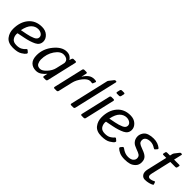

<svg xmlns="http://www.w3.org/2000/svg" viewBox="184 -1792 2863 2863"><g transform="rotate(45 1616.0 -360.5)"><path d="M33.2 -193.4Q33.2 -339.8 109.6 -430.4Q186 -521 318.4 -521Q394 -521 440.7 -477.8Q487.3 -434.6 487.3 -379.9Q487.3 -307.6 418.2 -273.4Q349.1 -239.3 247.1 -218.8L127 -194.8Q124 -176.3 124 -175.3Q124 -127 150.4 -91.3Q176.8 -55.7 242.7 -55.7Q298.8 -55.7 333 -76.2Q367.2 -96.7 379.4 -113.3Q396.5 -136.2 410.2 -123.5L439 -98.6Q448.2 -90.3 436 -71.3Q424.8 -53.7 375.5 -22.7Q326.2 8.3 231 8.3Q127 8.3 80.1 -52Q33.2 -112.3 33.2 -193.4ZM129.4 -262.7 229.5 -282.2Q297.9 -295.4 349.6 -318.6Q401.4 -341.8 401.4 -383.8Q401.4 -417 371.3 -437.3Q341.3 -457.5 302.2 -457.5Q243.2 -457.5 197 -412.6Q150.9 -367.7 129.4 -262.7Z M558.6 -165.5Q558.6 -299.8 649.7 -410.4Q740.7 -521 840.8 -521Q884.8 -521 913.1 -502.7Q941.4 -484.4 955.1 -460H956.1L966.3 -490.7Q973.6 -512.7 990.2 -512.7H1031.2Q1053.2 -512.7 1048.3 -490.7L939.9 -22Q935.1 0 913.1 0H873.5Q852.1 0 856.4 -22L868.7 -80.6H867.7Q843.8 -48.8 804 -20.3Q764.2 8.3 715.3 8.3Q644.5 8.3 601.6 -34.4Q558.6 -77.1 558.6 -165.5ZM649.4 -162.1Q649.4 -129.9 666.7 -92.5Q684.1 -55.2 737.8 -55.2Q781.7 -55.2 835 -113.3Q888.2 -171.4 902.8 -234.4L935.5 -376Q935.5 -419.9 907.5 -438.7Q879.4 -457.5 837.9 -457.5Q769.5 -457.5 709.5 -369.9Q649.4 -282.2 649.4 -162.1Z M1100.6 0Q1078.6 0 1083.5 -22L1191.9 -490.7Q1196.8 -512.7 1218.8 -512.7H1259.8Q1281.7 -512.7 1276.9 -490.7L1258.8 -412.6H1260.7Q1295.9 -467.8 1332.8 -494.4Q1369.6 -521 1419.9 -521Q1448.7 -521 1460.4 -515.6Q1469.7 -511.7 1465.3 -501L1449.2 -460.9Q1445.8 -452.1 1435.1 -454.1Q1418.5 -457.5 1401.4 -457.5Q1348.1 -457.5 1293.5 -388.4Q1238.8 -319.3 1221.7 -246.1L1169.4 -22Q1164.6 0 1142.6 0Z M1453.1 0Q1431.2 0 1436 -22L1577.1 -631.3Q1579.1 -641.1 1585.9 -649.9L1634.8 -711.9Q1647.9 -729 1653.8 -729H1670.9Q1685.5 -729 1681.6 -711.9L1522 -22Q1517.1 0 1495.1 0Z M1672.9 0Q1650.9 0 1655.8 -22L1764.2 -490.7Q1769 -512.7 1791 -512.7H1833Q1855 -512.7 1850.1 -490.7L1741.7 -22Q1736.8 0 1714.8 0ZM1812.5 -605.5Q1790.5 -605.5 1795.9 -627.4L1805.7 -669.4Q1810.5 -691.4 1832.5 -691.4H1874.5Q1896.5 -691.4 1891.6 -669.4L1881.8 -627.4Q1876.5 -605.5 1854.5 -605.5Z M1897.9 -193.4Q1897.9 -339.8 1974.4 -430.4Q2050.8 -521 2183.1 -521Q2258.8 -521 2305.4 -477.8Q2352.1 -434.6 2352.1 -379.9Q2352.1 -307.6 2283 -273.4Q2213.9 -239.3 2111.8 -218.8L1991.7 -194.8Q1988.8 -176.3 1988.8 -175.3Q1988.8 -127 2015.1 -91.3Q2041.5 -55.7 2107.4 -55.7Q2163.6 -55.7 2197.8 -76.2Q2231.9 -96.7 2244.1 -113.3Q2261.2 -136.2 2274.9 -123.5L2303.7 -98.6Q2313 -90.3 2300.8 -71.3Q2289.6 -53.7 2240.2 -22.7Q2190.9 8.3 2095.7 8.3Q1991.7 8.3 1944.8 -52Q1897.9 -112.3 1897.9 -193.4ZM1994.1 -262.7 2094.2 -282.2Q2162.6 -295.4 2214.4 -318.6Q2266.1 -341.8 2266.1 -383.8Q2266.1 -417 2236.1 -437.3Q2206.1 -457.5 2167 -457.5Q2107.9 -457.5 2061.8 -412.6Q2015.6 -367.7 1994.1 -262.7Z M2415 -49.8Q2400.9 -64.9 2411.1 -76.7L2435.5 -105.5Q2445.8 -117.2 2467.3 -101.1Q2495.1 -80.1 2527.1 -67.6Q2559.1 -55.2 2594.2 -55.2Q2620.6 -55.2 2646.7 -62.3Q2672.9 -69.3 2689.9 -90.3Q2707 -111.3 2707 -132.3Q2707 -153.3 2700.9 -168Q2694.8 -182.6 2679.7 -192.9Q2664.6 -203.1 2649.4 -209Q2628.9 -216.8 2602.3 -227.5Q2575.7 -238.3 2552.7 -249Q2530.3 -259.8 2512.7 -279.8Q2495.1 -299.8 2486.8 -323.5Q2478.5 -347.2 2478.5 -374Q2478.5 -414.1 2502.9 -452.4Q2527.3 -490.7 2573.5 -505.9Q2619.6 -521 2673.8 -521Q2720.7 -521 2758.3 -507.6Q2795.9 -494.1 2822.3 -472.2Q2836.9 -460 2824.2 -445.8L2799.8 -418.5Q2790.5 -408.2 2768.6 -423.8Q2749 -437.5 2723.6 -446.3Q2698.2 -455.1 2671.4 -455.1Q2647.9 -455.1 2621.8 -448.2Q2595.7 -441.4 2580.1 -423.8Q2564.5 -406.2 2564.5 -381.8Q2564.5 -364.3 2569.3 -349.6Q2574.2 -335 2586.7 -325Q2599.1 -314.9 2613.3 -308.6Q2638.7 -296.9 2662.4 -288.6Q2686 -280.3 2705.6 -271.5Q2739.7 -256.8 2761.2 -237.3Q2782.7 -217.8 2790.3 -193.8Q2797.9 -169.9 2797.9 -142.1Q2797.9 -87.9 2763.9 -52.2Q2730 -16.6 2686.5 -4.2Q2643.1 8.3 2586.9 8.3Q2517.1 8.3 2475.3 -11Q2433.6 -30.3 2415 -49.8Z M2951.2 -448.2Q2929.2 -448.2 2933.1 -465.3L2939.9 -495.6Q2943.8 -512.7 2965.8 -512.7H3023.4L3033.7 -556.6Q3036.1 -565.9 3043 -575.2L3091.3 -637.2Q3104.5 -654.3 3110.4 -654.3H3127.4Q3142.1 -654.3 3138.2 -637.2L3109.4 -512.7H3213.4Q3235.4 -512.7 3231.4 -495.6L3224.6 -465.3Q3220.7 -448.2 3198.7 -448.2H3094.7L3022.9 -137.2Q3011.2 -85.9 3023.2 -70.6Q3035.2 -55.2 3052.2 -55.2Q3074.7 -55.2 3098.6 -63.7Q3122.6 -72.3 3130.9 -77.6Q3141.6 -84.5 3145 -74.7L3157.7 -39.6Q3160.6 -30.8 3152.3 -25.4Q3132.3 -12.7 3094 -2.2Q3055.7 8.3 3012.2 8.3Q2969.2 8.3 2944.6 -28.3Q2919.9 -64.9 2935.5 -131.8L3008.8 -448.2Z"/></g></svg>

Font: Istok Web
Style: BoldItalic
Weight: 700
Italic angle: -13°
Designer: Andrey V. Panov
Foundry: Andrey V. Panov
Version: Version 1.0.2g